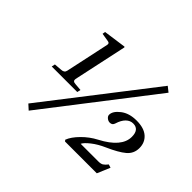

<svg xmlns="http://www.w3.org/2000/svg" viewBox="-153 -935 1196 1196"><g transform="rotate(45 445.0 -337.0)"><path d="M180 -6 716 -698 750 -671 213 24ZM120 -272 125 -295 176 -299Q203 -300 207 -322L269 -611Q273 -629 255 -631L200 -640L203 -659L353 -680L356 -676L280 -322Q276 -300 302 -299L350 -295L345 -272ZM502 -9Q516 -46 556.5 -87Q597 -128 647 -154Q783 -225 783 -315Q783 -380 730 -380Q704 -380 683.5 -360Q663 -340 651 -301Q645 -280 623 -280Q609 -280 597 -290Q585 -300 585 -312Q585 -344 626 -376Q667 -408 732 -408Q798 -408 832 -378Q866 -348 866 -299Q866 -250 829 -219Q792 -188 715 -154Q667 -133 632 -105.5Q597 -78 588 -59H743Q765 -59 776.5 -66Q788 -73 803 -92L825 -85L789 0H509Z"/></g></svg>

Font: Lingua Franca
Style: Italic
Weight: 400
Italic angle: -13°
Version: Version 1.19